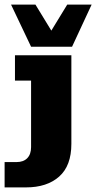

<svg xmlns="http://www.w3.org/2000/svg" viewBox="-70 -643 418 834"><path d="M-50 171V61H2Q32 61 48.5 44Q65 27 65 -4V-293H-5V-403H240V-18Q240 77 187 124Q134 171 43 171ZM65 -440 -22 -623H84L153 -510L222 -623H328L243 -440Z"/></svg>

Font: Rokkitt SemiBold Black
Style: Regular
Weight: 900
Version: Version 3.103